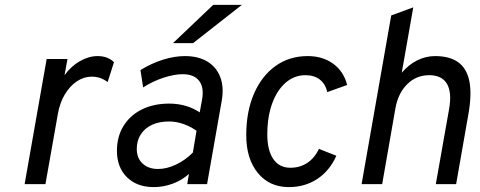

<svg xmlns="http://www.w3.org/2000/svg" viewBox="-20 -752 1958 784"><path d="M80.5 0 170.5 -511H255.5L243.5 -445Q270.5 -482 306.5 -502.5Q342.5 -523 378.5 -523Q420.5 -523 445.5 -498L419.5 -417Q404 -428.5 388 -433.8Q372 -439 354.5 -439Q322.5 -439 294 -420Q265.5 -401 245 -367Q224.5 -333 216.5 -288L165.5 0Z M607.5 12Q539.5 12 498.5 -28.2Q457.5 -68.5 457.5 -136Q457.5 -194 484.2 -237.5Q511 -281 559 -305Q607 -329 671.5 -329Q706 -329 738 -319.8Q770 -310.5 795.5 -293L804.5 -342Q814.5 -393 793.8 -421Q773 -449 726.5 -449Q691.5 -449 647.2 -434.5Q603 -420 564.5 -395L553.5 -466Q599.5 -494 646.2 -508.5Q693 -523 735.5 -523Q790 -523 827 -500.5Q864 -478 879.5 -437Q895 -396 885.5 -341L825.5 0H744.5L751.5 -42Q724 -16.5 685.8 -2.2Q647.5 12 607.5 12ZM625.5 -62Q661 -62 699.2 -80.2Q737.5 -98.5 767.5 -129L782.5 -218Q757 -236 728 -246Q699 -256 670.5 -256Q630 -256 600.5 -242.2Q571 -228.5 554.8 -203.2Q538.5 -178 538.5 -144Q538.5 -106.5 562.2 -84.2Q586 -62 625.5 -62ZM686.5 -576 850.5 -732H967.5L768.5 -576Z M1159.5 12Q1080 12 1032.8 -45.8Q985.5 -103.5 985.5 -200Q985.5 -296.5 1017 -369.2Q1048.5 -442 1105 -482.5Q1161.5 -523 1236.5 -523Q1297.5 -523 1340.5 -491.8Q1383.5 -460.5 1397.5 -405L1316.5 -376Q1309 -409 1286 -427Q1263 -445 1227.5 -445Q1181.5 -445 1146.2 -414.2Q1111 -383.5 1091.2 -329Q1071.5 -274.5 1071.5 -203Q1071.5 -138 1096 -102.5Q1120.5 -67 1165.5 -67Q1204.5 -67 1234.2 -86.5Q1264 -106 1282.5 -144L1353.5 -116Q1326 -54.5 1275.5 -21.2Q1225 12 1159.5 12Z M1456.5 0 1577.5 -689 1667.5 -722 1620.5 -455Q1648.5 -488 1683.5 -505.5Q1718.5 -523 1756.5 -523Q1816.5 -523 1851.5 -497.5Q1886.5 -472 1896.8 -419.2Q1907 -366.5 1892.5 -285L1842.5 0H1759.5L1813.5 -305Q1826 -374 1805.2 -409.5Q1784.5 -445 1732.5 -445Q1680 -445 1642.8 -408.2Q1605.5 -371.5 1594.5 -309L1540.5 0Z"/></svg>

Font: Overpass
Style: Italic
Weight: 400
Italic angle: -10°
Designer: Delve Withrington, Dave Bailey, Thomas Jockin
Foundry: Delve Fonts LLC
Version: Version 4.000